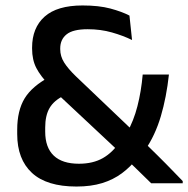

<svg xmlns="http://www.w3.org/2000/svg" viewBox="-20 -671 689 703"><path d="M649 0H533.5Q525.5 -8 510 -23Q494.5 -38 477 -55.2Q459.5 -72.5 444.2 -87Q429 -101.5 422 -108.5L409.5 -122L176 -340.5L161.5 -358Q128.5 -392 113 -422Q97.5 -452 97.5 -493V-496.5Q97.5 -569 143.2 -610Q189 -651 282.5 -651Q342 -651 384 -639.8Q426 -628.5 454 -614L463.5 -524.5Q431 -540.5 389.8 -552.2Q348.5 -564 301 -564Q247 -564 223.8 -545.2Q200.5 -526.5 200.5 -493.5V-491Q200.5 -465 214.8 -442.2Q229 -419.5 258 -391.5L471 -188.5L495 -162.5Q510 -148 525.2 -133Q540.5 -118 556 -102.8Q571.5 -87.5 587 -71.8Q602.5 -56 618 -40Q633.5 -24 649 -8ZM260 12Q151 12 97 -38Q43 -88 43 -180V-196Q43 -266 70.2 -310.8Q97.5 -355.5 162.5 -390L214.5 -321Q178 -303.5 161.8 -276Q145.5 -248.5 145.5 -204V-189Q145.5 -131 176.8 -101.2Q208 -71.5 269 -71.5Q320.5 -71.5 356.8 -92.2Q393 -113 418.5 -152L444.5 -184.5Q469.5 -228.5 483.2 -282.2Q497 -336 502.5 -398H598.5Q589.5 -315 568.8 -245Q548 -175 511 -121.5L484 -93.5Q458 -60 426.2 -36.5Q394.5 -13 353.8 -0.5Q313 12 260 12Z"/></svg>

Font: Anek Kannada Medium Medium
Style: Regular
Weight: 500
Version: Version 1.003